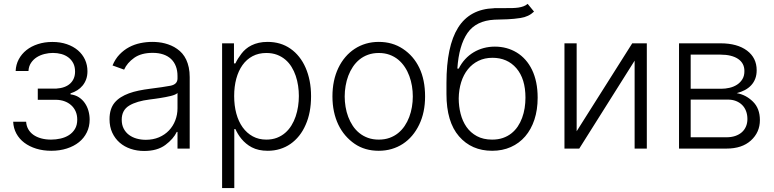

<svg xmlns="http://www.w3.org/2000/svg" viewBox="-20 -770 4013 995"><path d="M115.4 -139.2Q116.8 -117.5 126.6 -100.3Q136.4 -83.1 153.2 -71.2Q170.1 -59.3 193.4 -52.9Q216.6 -46.5 244.7 -46.5Q269.5 -46.5 293.9 -52Q318.2 -57.5 337.4 -69.8Q356.5 -82 368.4 -101.7Q380.3 -121.4 380.3 -150.2Q380.3 -174.4 371.8 -193.2Q363.3 -212 348.5 -225.1Q333.8 -238.3 313.9 -245.4Q294 -252.5 271 -252.8H175.8V-310.7H269.9Q318.5 -313.6 343.8 -337.2Q369 -360.8 369 -399.1Q369 -424.4 359.6 -442.5Q350.1 -460.6 334.3 -472.5Q318.5 -484.4 297.8 -490.1Q277 -495.7 254.3 -495.7Q232.6 -495.7 210.6 -490.2Q188.6 -484.7 170.6 -473.4Q152.7 -462 140.8 -444.2Q128.9 -426.5 127.5 -402H61.1Q62.5 -435 77.2 -462.7Q92 -490.4 117.2 -510.5Q142.4 -530.5 176.7 -541.5Q210.9 -552.6 251.4 -552.6Q293 -552.6 326.5 -541Q360.1 -529.5 383.9 -509.1Q407.7 -488.6 420.5 -460.9Q433.2 -433.2 433.2 -400.9Q433.2 -378.2 426.7 -359.7Q420.1 -341.3 408.4 -326.9Q396.7 -312.5 380.7 -302.4Q364.7 -292.3 345.5 -286.2V-280.9Q370 -278.1 388.7 -266Q407.3 -253.9 419.7 -235.8Q432.2 -217.7 438.4 -195.5Q444.6 -173.3 444.6 -150.2Q444.6 -114 430 -84.2Q415.5 -54.3 389.2 -33.2Q362.9 -12.1 326.3 -0.4Q289.8 11.4 245.7 11.4Q203.5 11.4 167.8 0.4Q132.1 -10.7 106 -30.4Q79.9 -50.1 64.8 -77.9Q49.7 -105.8 48.3 -139.2Z M574.2 -238.3Q587.7 -254.3 606.4 -266Q625 -277.7 648.1 -286.2Q671.2 -294.7 698.7 -300.4Q726.2 -306.1 757.1 -310Q791.5 -314.3 818 -318.2Q844.5 -322.1 862.9 -325.6Q899.9 -332.7 899.9 -363.3V-376.1Q899.9 -404.5 891.3 -426.7Q882.8 -448.9 866.5 -464.3Q850.1 -479.8 826.2 -487.9Q802.2 -496.1 771.3 -496.1Q712 -496.1 675.4 -470.2Q638.8 -444.2 623.2 -409.1L563.2 -430.8Q577.1 -464.5 599.4 -487.7Q621.8 -511 649.1 -525.6Q676.5 -540.1 707.4 -546.5Q738.3 -552.9 769.5 -552.9Q785.2 -552.9 801.7 -551.1Q818.2 -549.4 834.7 -545.1Q851.2 -540.8 867.2 -533.9Q883.2 -527 897.7 -516.7Q912.3 -506.7 924.4 -492.9Q936.4 -479 945 -460.9Q953.5 -442.8 958.3 -420.3Q963.1 -397.7 963.1 -370.4V0H899.9V-86.3H896Q878.9 -50.1 837 -18.8Q795.1 12.4 726.9 12.4Q690 12.4 657.3 1.4Q624.6 -9.6 600.3 -30.7Q576 -51.8 561.8 -82.4Q547.6 -112.9 547.6 -152.3Q547.6 -206.3 574.2 -238.3ZM610.8 -149.5Q610.8 -122.9 621.1 -103.2Q631.4 -83.5 648.8 -70.7Q666.2 -57.9 688.6 -51.7Q710.9 -45.5 735.4 -45.5Q773.4 -45.5 803.8 -58.4Q834.2 -71.4 855.5 -93.8Q876.8 -116.1 888.3 -146Q899.9 -175.8 899.9 -209.2V-288Q891 -279.1 865.1 -272.7Q852.3 -269.5 838.1 -266.9Q823.9 -264.2 809.5 -261.9Q795.1 -259.6 781.8 -257.8Q768.5 -256 757.1 -254.6Q687.9 -246.1 649.5 -222.7Q610.8 -199.2 610.8 -149.5Z M1131 204.5V-545.5H1192.5V-441.4H1199.9Q1205.6 -453.8 1213.4 -466.3Q1221.2 -478.7 1231.2 -491.8Q1240.8 -504.6 1253.9 -515.8Q1267 -527 1283.9 -535.3Q1300.8 -543.7 1321.4 -548.3Q1342 -552.9 1366.8 -552.9Q1434.7 -552.9 1485.1 -517.8Q1510.3 -500.4 1530.2 -475.3Q1550.1 -450.3 1563.7 -419Q1577.4 -387.8 1584.7 -350.7Q1592 -313.6 1592 -271.3Q1592 -185.7 1563.9 -123.2Q1550.1 -91.3 1530.2 -66.4Q1510.3 -41.5 1485.3 -24.1Q1460.2 -6.7 1430.6 2.3Q1400.9 11.4 1367.5 11.4Q1318.9 11.4 1285.2 -6.4Q1268.8 -14.9 1255.3 -26.3Q1241.8 -37.6 1231.4 -50.2Q1220.9 -62.9 1213.1 -76Q1205.3 -89.1 1199.9 -101.2H1194.2V204.5ZM1193.5 -272.4Q1193.5 -223 1204.7 -181.6Q1215.9 -140.3 1237.4 -110.3Q1258.9 -80.3 1289.8 -63.4Q1320.7 -46.5 1360.1 -46.5Q1390.6 -46.5 1415 -55.9Q1439.3 -65.3 1457.9 -81.5Q1476.6 -97.7 1490.1 -119.5Q1503.6 -141.3 1512.1 -166.4Q1520.6 -191.4 1524.7 -218.6Q1528.8 -245.7 1528.8 -272.4Q1528.8 -298.7 1524.9 -325.3Q1521 -351.9 1512.6 -376.8Q1504.3 -401.6 1490.9 -423.3Q1477.6 -445 1458.8 -460.9Q1440 -476.9 1415.5 -486.2Q1391 -495.4 1360.1 -495.4Q1320 -495.4 1288.9 -478.9Q1257.8 -462.4 1236.7 -432.7Q1215.6 -403.1 1204.5 -362.2Q1193.5 -321.4 1193.5 -272.4Z M1702.8 -270.2Q1702.8 -353.7 1733.3 -417.6Q1748.6 -449.6 1770.1 -474.6Q1791.5 -499.6 1818.2 -517Q1844.8 -534.4 1876.2 -543.7Q1907.7 -552.9 1942.8 -552.9Q2013.8 -552.9 2067.8 -517Q2123.2 -480.5 2153.1 -418.3Q2182.9 -356.2 2182.9 -270.2Q2182.9 -187.1 2152.3 -123.9Q2137.1 -92.3 2115.8 -67.1Q2094.5 -41.9 2067.8 -24.5Q2041.2 -7.1 2009.8 2.1Q1978.3 11.4 1942.8 11.4Q1870.7 11.4 1818.2 -24.5Q1791.2 -43 1769.7 -68Q1748.2 -93 1733.3 -124.1Q1718.4 -155.2 1710.6 -191.9Q1702.8 -228.7 1702.8 -270.2ZM1766.3 -270.2Q1766.3 -243.3 1770.8 -216.3Q1775.2 -189.3 1784.6 -164.4Q1794 -139.6 1808.2 -118.1Q1822.4 -96.6 1842.2 -80.6Q1861.9 -64.6 1886.9 -55.6Q1911.9 -46.5 1942.8 -46.5Q1973.4 -46.5 1998.4 -55.4Q2023.4 -64.3 2043 -80.1Q2062.5 -95.9 2076.9 -117.2Q2091.3 -138.5 2100.7 -163.4Q2110.1 -188.2 2114.7 -215.6Q2119.3 -242.9 2119.3 -270.2Q2119.3 -297.2 2114.9 -324.2Q2110.4 -351.2 2101.2 -376.2Q2092 -401.3 2077.6 -422.9Q2063.2 -444.6 2043.7 -460.8Q2024.1 -476.9 1998.9 -486.2Q1973.7 -495.4 1942.8 -495.4Q1912.3 -495.4 1887.3 -486.3Q1862.2 -477.3 1842.7 -461.3Q1823.2 -445.3 1808.8 -423.8Q1794.4 -402.3 1785 -377.3Q1775.6 -352.3 1771 -324.9Q1766.3 -297.6 1766.3 -270.2Z M2539.8 -727.3Q2541.9 -728 2543.9 -728Q2545.8 -728 2547.9 -728H2552.9H2600.9Q2619.7 -728 2636.2 -728.3Q2652.7 -728.7 2666.9 -730.8Q2681.1 -733 2693 -737.4Q2704.9 -741.8 2714.5 -750L2747.5 -709.9Q2719.8 -683.2 2677.6 -676.8Q2643.1 -671.5 2610.1 -670.1Q2577.1 -668.7 2542.6 -668Q2447.1 -663 2402.7 -599.1Q2358 -534.1 2350.1 -414.4H2357.2Q2371.1 -442.1 2390.8 -463.4Q2410.5 -484.7 2434.7 -499.1Q2458.8 -513.5 2486.7 -521Q2514.6 -528.4 2544.4 -528.4Q2607.2 -528.4 2657.7 -497.9Q2682.9 -482.6 2702.9 -460Q2723 -437.5 2737.2 -408Q2751.4 -378.6 2758.9 -342.3Q2766.3 -306.1 2766.3 -263.8Q2766.3 -201 2749.5 -150Q2732.6 -99.1 2701.7 -63.2Q2670.8 -27.3 2627.3 -8Q2583.8 11.4 2530.5 11.4Q2423.7 11.4 2358.7 -63.6Q2293.7 -138.5 2293.7 -282.7V-339.8Q2293.7 -530.5 2354 -626.8Q2414.4 -723 2539.8 -727.3ZM2357.2 -260.3Q2357.2 -219.1 2367 -180.6Q2376.8 -142 2397.5 -112.2Q2418.3 -82.4 2451.3 -64.5Q2484.4 -46.5 2530.5 -46.5Q2561.4 -46.5 2586.1 -55Q2610.8 -63.6 2630 -78.7Q2649.1 -93.8 2663 -114.3Q2676.8 -134.9 2685.7 -159.1Q2694.6 -183.2 2698.9 -210Q2703.1 -236.9 2703.1 -263.8Q2703.1 -361.5 2656.2 -416.2Q2609.4 -470.5 2532 -470.5Q2491.5 -470.5 2459.3 -454.7Q2427.2 -438.9 2404.7 -410.9Q2382.1 -382.8 2370 -344.3Q2358 -305.8 2357.2 -260.3Z M2968.4 -545.5V-89.8L3256.4 -545.5H3332V0H3268.8V-455.6L2981.9 0H2905.2V-545.5Z M3713.8 -545.5Q3800.8 -545.5 3851.2 -507.8Q3901.3 -470.2 3901.3 -406.2Q3901.3 -381.7 3894 -362.4Q3886.7 -343 3873 -328.3Q3859.4 -313.6 3840.4 -303.4Q3821.4 -293.3 3797.9 -287.3Q3845.5 -279.1 3881.7 -243.6Q3918 -208.1 3918 -147.7Q3918 -84.2 3871.4 -41.9Q3825.3 0 3745 0H3498.9V-545.5ZM3559.3 -58.6H3745Q3769.9 -58.6 3790 -65.3Q3810 -72.1 3824 -84.3Q3838.1 -96.6 3845.7 -114.2Q3853.3 -131.7 3853.3 -153.1Q3853.3 -175.8 3846.2 -194.4Q3839.1 -213.1 3825.8 -226.2Q3812.5 -239.3 3793.9 -246.6Q3775.2 -253.9 3752.1 -253.9H3559.3ZM3559.3 -310H3717.7Q3739.3 -310 3760.8 -315Q3782.3 -320 3799.5 -331.1Q3816.8 -342.3 3827.4 -359.9Q3838.1 -377.5 3837.7 -402.3Q3837.7 -422.6 3829.4 -438.2Q3821 -453.8 3805 -464.7Q3789.1 -475.5 3766.2 -481.2Q3743.3 -486.9 3713.8 -486.9H3559.3Z"/></svg>

Font: Inter P Light
Style: Regular
Weight: 300
Designer: Rasmus Andersson
Foundry: rsms
Version: Version 3.018;git-588b23468